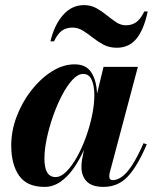

<svg xmlns="http://www.w3.org/2000/svg" viewBox="-20 -722 606 752"><path d="M263.5 -614Q240 -614 223 -602.2Q206 -590.5 191.5 -560H177.5Q192.5 -624 226.8 -663Q261 -702 309 -702Q336 -702 357.5 -690Q379 -678 398 -662.5Q417 -647 435 -635Q453 -623 473 -623Q496.5 -623 513.5 -635Q530.5 -647 545 -677H558.5Q543.5 -606 514.5 -570.5Q485.5 -535 437.5 -535Q408 -535 385.5 -547Q363 -559 343.5 -574.5Q324 -590 304.8 -602Q285.5 -614 263.5 -614ZM555 -157Q519 -72 480.8 -31Q442.5 10 385.5 10Q340.5 10 319.8 -11.2Q299 -32.5 299 -68Q299 -78 299.8 -85.2Q300.5 -92.5 301.5 -97.5L309 -135.5Q291.5 -96 268.5 -63Q245.5 -30 216.8 -10Q188 10 154.5 10Q85.5 10 54.8 -34Q24 -78 24 -152.5Q24 -210 45.5 -266.2Q67 -322.5 103 -368.5Q139 -414.5 183 -442.2Q227 -470 272.5 -470Q318 -470 338.2 -437.5Q358.5 -405 360 -355L385.5 -460H520L410 -46.5Q408 -39 408 -31Q408 -16.5 422.5 -16.5Q438 -16.5 456.2 -28.8Q474.5 -41 495.8 -72.5Q517 -104 542 -161ZM349.5 -349Q349.5 -386.5 339 -409.5Q328.5 -432.5 305.5 -432.5Q285.5 -432.5 264.2 -409.8Q243 -387 223.2 -349.5Q203.5 -312 188 -267.8Q172.5 -223.5 163.2 -179.8Q154 -136 154 -100.5Q154 -28.5 197.5 -28.5Q218.5 -28.5 239.8 -49.8Q261 -71 280.8 -106Q300.5 -141 316 -183.5Q331.5 -226 340.5 -269.2Q349.5 -312.5 349.5 -349Z"/></svg>

Font: Bodoni* 16pt
Style: Bold Italic
Weight: 700
Italic angle: -13°
Version: Version 2.3